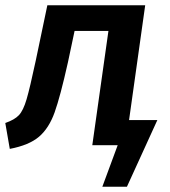

<svg xmlns="http://www.w3.org/2000/svg" viewBox="-23 -549 642 726"><path d="M572 -95 457 157H364L422 0H326L387 -432H259L234 -314Q205 -184 183.5 -124Q162 -64 124.5 -32Q87 0 14 14L-3 -84Q32 -96 48.5 -113.5Q65 -131 77.5 -173.5Q90 -216 112 -319L156 -529H526L465 -95Z"/></svg>

Font: FiraGO Medium
Style: Italic
Weight: 500
Italic angle: -8°
Designer: bBox Type GmbH
Foundry: bBox Type GmbH
Version: Version 1.001